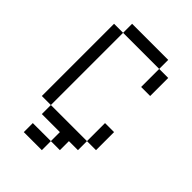

<svg xmlns="http://www.w3.org/2000/svg" viewBox="-220 -720 940 940"><g transform="rotate(45 250.0 -250.0)"><path d="M375 -562.5H125V-625H375ZM62.5 -562.5H125V-62.5H62.5ZM125 62.5H250V125H125ZM125 -62.5H375V0H312.5V62.5H250V0H125ZM375 -187.5H437.5V-62.5H375ZM375 -562.5H437.5V-437.5H375Z"/></g></svg>

Font: 寒蝉点阵体 16px
Style: Regular
Weight: 400
Designer: Designed by Warren2060
Foundry: ChillType
Version: Version 1.000